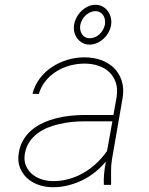

<svg xmlns="http://www.w3.org/2000/svg" viewBox="-20 -780 627 810"><path d="M292.5 -674.8Q294.9 -690.9 303 -706.3Q311 -721.7 323.2 -733.4Q335.4 -745.1 350.6 -752.4Q365.7 -759.8 382.8 -759.8Q399.4 -759.8 412.8 -752.4Q426.3 -745.1 435.1 -732.9Q443.8 -720.7 447.5 -705.6Q451.2 -690.4 448.7 -674.8Q446.3 -658.7 438 -643.6Q429.7 -628.4 417.5 -617.2Q405.3 -606 389.9 -598.9Q374.5 -591.8 357.9 -591.8Q341.3 -591.8 328.1 -598.9Q314.9 -606 306.2 -617.7Q297.4 -629.4 293.7 -644.3Q290 -659.2 292.5 -674.8ZM318.8 -674.8Q316.9 -664.6 318.6 -654.5Q320.3 -644.5 325.4 -636.5Q330.6 -628.4 338.9 -623.5Q347.2 -618.7 358.4 -618.7Q370.1 -618.7 380.9 -623.3Q391.6 -627.9 399.9 -635.7Q408.2 -643.6 414.1 -653.8Q419.9 -664.1 422.4 -674.8Q424.3 -685.1 422.9 -695.6Q421.4 -706.1 416.3 -714.4Q411.1 -722.7 402.6 -727.8Q394 -732.9 382.3 -732.9Q370.6 -732.9 360.1 -728Q349.6 -723.1 341.1 -715.1Q332.5 -707 326.7 -696.3Q320.8 -685.5 318.8 -674.8ZM418 0Q417 -25.4 419.4 -49.6Q421.9 -73.7 426.8 -98.6Q405.8 -73.2 380.1 -53Q354.5 -32.7 325.4 -18.8Q296.4 -4.9 264.6 2.7Q232.9 10.3 199.7 9.8Q168.9 9.3 141.1 -0.7Q113.3 -10.7 93.5 -29.3Q73.7 -47.9 63.7 -74.2Q53.7 -100.6 59.1 -133.8Q64 -165.5 78.4 -189.7Q92.8 -213.9 114 -231.7Q135.3 -249.5 161.4 -261.5Q187.5 -273.4 215.8 -280.8Q244.1 -288.1 273.4 -291.3Q302.7 -294.4 330.1 -294.9H458.5L472.2 -372.1Q477.1 -405.8 468.5 -431.6Q460 -457.5 441.4 -475.3Q422.9 -493.2 395.8 -502.4Q368.7 -511.7 336.9 -511.7Q305.2 -511.7 274.7 -503.4Q244.1 -495.1 218 -478.8Q191.9 -462.4 172.4 -438.5Q152.8 -414.6 143.6 -383.3L117.2 -384.3Q126.5 -420.9 148.2 -449.5Q169.9 -478 199.7 -497.6Q229.5 -517.1 264.6 -527.6Q299.8 -538.1 336.4 -538.1Q373.5 -538.1 405.5 -526.9Q437.5 -515.6 460 -493.9Q482.4 -472.2 492.9 -441.2Q503.4 -410.2 498 -371.1L452.1 -106.4Q448.2 -80.6 448.5 -55.4Q448.7 -30.3 448.7 -4.4L448.2 0ZM199.2 -16.1Q234.9 -15.1 268.3 -24.2Q301.8 -33.2 331.3 -50Q360.8 -66.9 386.2 -90.6Q411.6 -114.3 431.6 -143.1L454.1 -268.1H331.5Q308.1 -268.1 282.2 -265.4Q256.3 -262.7 230.5 -256.8Q204.6 -251 180.7 -241.2Q156.7 -231.4 137 -216.3Q117.2 -201.2 103.5 -180.4Q89.8 -159.7 85 -131.8Q80.1 -105 88.4 -83.7Q96.7 -62.5 113 -47.6Q129.4 -32.7 152.1 -24.7Q174.8 -16.6 199.2 -16.1Z"/></svg>

Font: TypoPRO Roboto Mono
Style: Italic
Weight: 250
Designer: Google
Version: Version 2.000986; 2015; ttfautohint (v1.3)